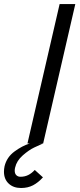

<svg xmlns="http://www.w3.org/2000/svg" viewBox="-87 -710 395 950"><path d="M126.5 0H104L124.5 0.5Q108.4 7.3 82.3 19.8Q56.2 32.2 25.9 58.6Q-4.4 85 -12.2 119.1Q-14.2 126.5 -14.2 134.3Q-14.2 148.9 -6.3 156.7Q1.5 164.6 14.2 164.6Q35.6 164.6 52.7 156Q69.8 147.5 85 130.9L125.5 167.5Q102.1 193.4 76.4 206.8Q50.8 220.2 17.1 220.2Q-21 220.2 -44.2 198.2Q-67.4 176.3 -67.4 139.6Q-67.4 127 -64.5 112.8Q-53.7 67.9 -15.6 39.8Q22.5 11.7 60.1 0H48.8L208 -689.9H285.6Z"/></svg>

Font: Acari Sans
Style: Italic
Weight: 400
Italic angle: -13°
Designer: Alfredo Marco Pradil and Stefan Peev
Foundry: Hanken Design Co.
Version: Version 1.045;January 11, 2019;FontCreator 11.5.0.2425 64-bi